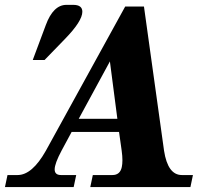

<svg xmlns="http://www.w3.org/2000/svg" viewBox="-108 -759 851 779"><path d="M72.8 -515.6H24.9L77.6 -656.7Q107.9 -739.3 161.6 -739.3H189Q226.1 -739.3 226.1 -711.4Q226.1 -673.3 155.3 -600.6ZM664.6 0H258.3L268.6 -48.8H348.1Q379.4 -48.8 386.2 -81.5Q388.7 -93.3 388.7 -108.9Q388.7 -126 385.7 -147.5L375 -223.6H182.6L141.6 -147.5Q113.8 -95.2 113.8 -71.8Q113.8 -48.8 139.6 -48.8H201.2L190.9 0H-87.9L-77.6 -48.8H-36.6Q22.5 -48.8 78.1 -147.5L399.9 -732.4H476.1L557.6 -147.5Q572.8 -48.8 629.9 -48.8H674.8ZM368.2 -276.9 337.9 -509.8 211.4 -276.9Z"/></svg>

Font: Munson
Style: Bold Italic
Weight: 700
Italic angle: -12°
Designer: Paul James MIller
Foundry: High-Logic / Made with FontCreator
Version: Version 2.10;May 5, 2019;FontCreator 11.5.0.2430 64-bit